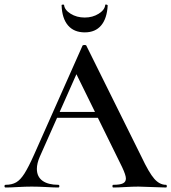

<svg xmlns="http://www.w3.org/2000/svg" viewBox="-27 -834 762 854"><path d="M231 -336H437L444 -310H216ZM711 0Q692 0 650 -2Q608 -4 589 -4Q564 -4 530 -2Q496 0 477 0Q473 0 473 -6Q473 -12 477 -12Q507 -12 520 -18.5Q533 -25 533 -40Q533 -55 516 -91L307 -516L348 -583L150 -137Q137 -107 137 -83Q137 -48 162 -30Q187 -12 232 -12Q237 -12 237 -6Q237 0 232 0Q214 0 180 -2Q142 -4 114 -4Q87 -4 51 -2Q19 0 -2 0Q-7 0 -7 -6Q-7 -12 -2 -12Q26 -12 45 -23Q64 -34 82 -62.5Q100 -91 125 -147L340 -631Q342 -634 349 -634Q356 -634 357 -631L602 -137Q636 -65 659.5 -38.5Q683 -12 711 -12Q715 -12 715 -6Q715 0 711 0ZM247 -810Q246 -813 251.5 -813.5Q257 -814 258 -812Q260 -790 287 -773Q314 -756 350 -756Q385 -756 412 -773Q439 -790 441 -812Q441 -814 445 -814Q447 -814 449.5 -812.5Q452 -811 452 -810Q449 -752 423 -721Q397 -690 350 -690Q302 -690 275.5 -721Q249 -752 247 -810Z"/></svg>

Font: Cormorant Unicase SemiBold
Style: Regular
Weight: 600
Designer: Christian Thalmann (Catharsis Fonts)
Foundry: Catharsis Fonts
Version: Version 4.000